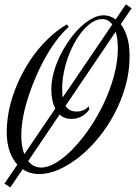

<svg xmlns="http://www.w3.org/2000/svg" viewBox="-23 -770 612 864"><path d="M520.5 -661.1Q537.6 -639.2 548.8 -604.2Q560.1 -569.3 560.1 -516.1Q560.1 -447.8 541.5 -382.1Q522.9 -316.4 491.7 -257.6Q460.4 -198.7 419.4 -148.9Q378.4 -99.1 333.3 -63.2Q288.1 -27.3 241.9 -7.1Q195.8 13.2 154.3 13.2Q132.3 13.2 113.5 7.6Q94.7 2 79.1 -8.8L23.4 73.2L-2.9 56.2L55.2 -29.3Q31.7 -54.7 19.5 -91.8Q7.3 -128.9 7.3 -174.8Q7.3 -213.4 14.4 -257.1Q21.5 -300.8 38.1 -348.1Q53.2 -391.1 71.5 -427.5Q89.8 -463.9 109.4 -493.9Q128.9 -523.9 149.2 -547.9Q169.4 -571.8 188 -590.3Q231.9 -633.8 277.8 -660.2L286.6 -648.9Q256.8 -623.5 226.6 -582Q213.4 -564.5 199 -541.3Q184.6 -518.1 169.4 -489.5Q154.3 -460.9 139.2 -426Q124 -391.1 109.9 -350.1Q91.3 -296.9 82 -248.8Q72.8 -200.7 72.8 -160.2Q72.8 -111.8 86.4 -76.2L225.6 -281.2Q217.3 -297.9 212.6 -319.6Q208 -341.3 208 -368.7Q208 -403.8 218.3 -442.1Q228.5 -480.5 246.3 -517.3Q264.2 -554.2 287.6 -587.6Q311 -621.1 337.2 -646.2Q363.3 -671.4 390.6 -686.3Q418 -701.2 443.8 -701.2Q456.5 -701.2 470.2 -696.8Q483.9 -692.4 497.6 -682.6L543.5 -750.5L569.3 -732.9ZM507.3 -552.2Q507.3 -567.4 505.4 -587.6Q503.4 -607.9 497.6 -627.4L272 -293.9Q287.1 -268.1 321.8 -268.1Q334 -268.1 343.5 -271Q353 -273.9 359.6 -277.8Q366.2 -281.7 370.1 -285.6Q374 -289.6 375 -292L379.9 -278.8Q370.1 -264.2 358.9 -255.6Q347.7 -247.1 336.4 -242.4Q325.2 -237.8 315.4 -236.3Q305.7 -234.9 298.8 -234.9Q266.1 -234.9 245.1 -254.4L104 -45.4Q126.5 -16.1 162.6 -16.1Q194.3 -16.1 232.2 -39.6Q270 -63 308.3 -103.3Q346.7 -143.6 382.6 -196.8Q418.5 -250 446.3 -309.6Q474.1 -369.1 490.7 -431.6Q507.3 -494.1 507.3 -552.2ZM256.8 -372.1Q256.8 -360.8 257.3 -350.6Q257.8 -340.3 259.3 -331.5L482.4 -660.2Q474.1 -670.9 463.4 -677.5Q452.6 -684.1 437 -684.1Q415 -684.1 393.3 -670.7Q371.6 -657.2 351.6 -634.3Q331.5 -611.3 314.2 -580.6Q296.9 -549.8 284.2 -515.1Q271.5 -480.5 264.2 -443.6Q256.8 -406.7 256.8 -372.1Z"/></svg>

Font: Dynalight
Style: Regular
Weight: 400
Version: Version 1.000